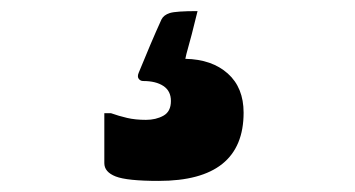

<svg xmlns="http://www.w3.org/2000/svg" viewBox="-20 -76 640 346"><path d="M336 -56Q331 -35 325.5 -14Q320 7 316 21L314 30Q362 31 390.5 56.5Q419 82 419 127Q419 250 266 250Q209 250 188.5 242Q168 234 168 218V128H180Q194 133 209 136.5Q224 140 243 140Q261 140 274.5 132.5Q288 125 288 106Q288 88 274.5 79Q261 70 238 70Q233 70 230 66Q227 62 230 55Q241 28 251 4.5Q261 -19 271 -41Q275 -49 286 -52.5Q297 -56 336 -56Z"/></svg>

Font: Recursive Mn Lnr St XBd
Style: Regular
Weight: 800
Monospace: yes
Version: Version 1.079;hotconv 1.0.112;makeotfexe 2.5.65598; ttfautoh